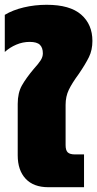

<svg xmlns="http://www.w3.org/2000/svg" viewBox="-50 -782 406 802"><path d="M24 -133V-348Q24 -394 41.5 -425Q59 -456 91 -494Q110 -515 119.5 -529.5Q129 -544 129 -559Q129 -583 116.5 -595Q104 -607 74 -607Q45 -607 18 -595.5Q-9 -584 -30 -565V-720Q3 -740 49 -751Q95 -762 145 -762Q242 -762 289 -721Q336 -680 336 -611Q336 -573 321.5 -543.5Q307 -514 279 -473Q251 -435 237.5 -407Q224 -379 224 -344V-176Q224 -154 233 -145.5Q242 -137 263 -137H301V0H152Q90 0 57 -35.5Q24 -71 24 -133Z"/></svg>

Font: Prompt ExtraBold
Style: Regular
Weight: 800
Designer: Katatrad Team
Foundry: CadsonDemak
Version: Version 1.001